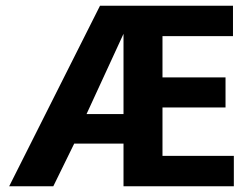

<svg xmlns="http://www.w3.org/2000/svg" viewBox="-20 -650 872 670"><path d="M12 0 329 -630H793V-524H547V-380H767V-275H547V-106H796V0H411V-149H239L166 0ZM411 -252V-532L282 -252Z"/></svg>

Font: Holmes&Hills Bold
Style: Bold
Weight: 500
Designer: Noopur Datye, Girish Dalvi, Yashodeep Gholap, Pallavi Karambelkar
Foundry: Ek Type
Version: ""